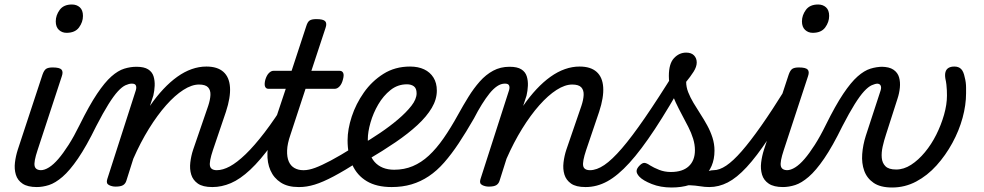

<svg xmlns="http://www.w3.org/2000/svg" viewBox="-20 -815 4376 854"><path d="M144 17Q103 17 80.5 2Q58 -13 50.5 -38Q43 -63 46.5 -92Q50 -121 59 -149L169 -483Q176 -503 185.5 -509Q195 -515 214 -515Q245 -515 253.5 -505.5Q262 -496 255 -476L147 -147Q130 -96 134 -77Q138 -58 164 -58Q178 -58 184.5 -46.5Q191 -35 189.5 -20.5Q188 -6 176.5 5.5Q165 17 144 17ZM276 -669Q256 -669 242 -682Q228 -695 228 -720Q228 -747 245.5 -771Q263 -795 300 -795Q321 -795 335 -782.5Q349 -770 349 -744Q349 -717 331.5 -693Q314 -669 276 -669Z M143 17Q128 17 124 5.5Q120 -6 124.5 -20.5Q129 -35 139 -46.5Q149 -58 161 -58Q178 -58 198 -70.5Q218 -83 239.5 -108Q261 -133 285 -170.5Q309 -208 334 -259Q377 -346 411.5 -397.5Q446 -449 475.5 -475Q505 -501 532.5 -509.5Q560 -518 587 -518Q597 -518 600 -506.5Q603 -495 600 -480.5Q597 -466 588.5 -454.5Q580 -443 566 -443Q554 -443 538.5 -436Q523 -429 504.5 -409Q486 -389 462.5 -351.5Q439 -314 408 -254Q364 -164 327 -110Q290 -56 258 -28.5Q226 -1 198 8Q170 17 143 17Z M924 17Q882 17 860 1.5Q838 -14 830.5 -38.5Q823 -63 826.5 -92.5Q830 -122 839 -149L906 -344Q915 -371 916 -392.5Q917 -414 905.5 -426.5Q894 -439 865 -439Q833 -439 795.5 -415Q758 -391 719 -347Q680 -303 642.5 -242.5Q605 -182 573 -109L542 -11Q538 2 527.5 8.5Q517 15 494 15Q478 15 464.5 8Q451 1 457 -18L584 -413Q588 -426 584.5 -434.5Q581 -443 567 -443Q554 -443 549 -454.5Q544 -466 546.5 -480.5Q549 -495 559.5 -506.5Q570 -518 587 -518Q621 -518 639 -506.5Q657 -495 663 -475.5Q669 -456 668 -433.5Q667 -411 662 -390L647 -344Q676 -386 706.5 -418.5Q737 -451 768.5 -473.5Q800 -496 832.5 -507.5Q865 -519 898 -519Q947 -519 973.5 -495.5Q1000 -472 1003 -427Q1006 -382 985 -318L927 -147Q910 -96 914 -77Q918 -58 945 -58Q959 -58 965 -46.5Q971 -35 969.5 -20.5Q968 -6 956.5 5.5Q945 17 924 17Z M925 17Q911 17 904 5.5Q897 -6 899 -20.5Q901 -35 912 -46.5Q923 -58 944 -58Q971 -58 1002.5 -75Q1034 -92 1072.5 -129Q1111 -166 1157 -226Q1203 -286 1257 -373Q1266 -387 1279.5 -385Q1293 -383 1301 -372.5Q1309 -362 1302 -350Q1240 -243 1189 -172.5Q1138 -102 1093 -60Q1048 -18 1007 -0.5Q966 17 925 17Z M1308 17Q1260 17 1229 -3Q1198 -23 1183 -57Q1168 -91 1169.5 -134.5Q1171 -178 1186 -225L1251 -420H1174Q1163 -420 1159 -430Q1155 -440 1160 -460Q1166 -480 1176 -490Q1186 -500 1196 -500H1277L1342 -698Q1348 -718 1357.5 -724Q1367 -730 1387 -730Q1418 -730 1426.5 -720.5Q1435 -711 1428 -691L1365 -500H1491Q1502 -500 1506.5 -490.5Q1511 -481 1505 -460Q1500 -441 1490 -430.5Q1480 -420 1469 -420H1339L1272 -216Q1258 -176 1257 -146Q1256 -116 1264.5 -96.5Q1273 -77 1290 -67.5Q1307 -58 1329 -58Q1343 -58 1349.5 -46.5Q1356 -35 1354 -20.5Q1352 -6 1340.5 5.5Q1329 17 1308 17Z M1312 17Q1298 17 1291 5.5Q1284 -6 1286 -20.5Q1288 -35 1299 -46.5Q1310 -58 1331 -58Q1353 -58 1381.5 -68.5Q1410 -79 1451.5 -101Q1493 -123 1552 -160Q1565 -168 1576 -163.5Q1587 -159 1592 -147Q1597 -135 1594.5 -121Q1592 -107 1578 -98Q1512 -56 1464 -30.5Q1416 -5 1380 6Q1344 17 1312 17Z M1587 -171Q1628 -195 1671 -224Q1714 -253 1750.5 -284Q1787 -315 1810 -344.5Q1833 -374 1833 -400Q1833 -422 1821 -431Q1809 -440 1790 -440Q1749 -440 1717 -414.5Q1685 -389 1662.5 -350.5Q1640 -312 1628 -270Q1616 -228 1616 -196Q1616 -163 1623.5 -137.5Q1631 -112 1646 -95Q1661 -78 1683 -69Q1705 -60 1734 -60Q1748 -60 1753.5 -48.5Q1759 -37 1757 -21.5Q1755 -6 1746 5.5Q1737 17 1722 17Q1655 17 1611.5 -9Q1568 -35 1547 -82Q1526 -129 1526 -191Q1526 -240 1544.5 -296.5Q1563 -353 1598.5 -403.5Q1634 -454 1685.5 -486.5Q1737 -519 1804 -519Q1840 -519 1866.5 -506.5Q1893 -494 1908 -470Q1923 -446 1923 -412Q1923 -373 1900.5 -335Q1878 -297 1837 -259Q1796 -221 1739.5 -182.5Q1683 -144 1615 -104Z M1722 17Q1703 17 1695.5 5.5Q1688 -6 1690 -21.5Q1692 -37 1703 -48.5Q1714 -60 1733 -60Q1778 -60 1816 -76Q1854 -92 1887.5 -123Q1921 -154 1953 -200Q1985 -246 2018 -306Q2040 -346 2063.5 -384Q2087 -422 2114 -452.5Q2141 -483 2173.5 -500.5Q2206 -518 2246 -518Q2256 -518 2259 -506.5Q2262 -495 2259 -480.5Q2256 -466 2247.5 -454.5Q2239 -443 2225 -443Q2208 -443 2191 -431.5Q2174 -420 2157.5 -399.5Q2141 -379 2123.5 -351Q2106 -323 2088 -288Q2053 -227 2020.5 -178Q1988 -129 1955.5 -92Q1923 -55 1887 -31Q1851 -7 1810.5 5Q1770 17 1722 17Z M2584 17Q2542 17 2520 1.5Q2498 -14 2490.5 -38.5Q2483 -63 2486.5 -92.5Q2490 -122 2499 -149L2566 -344Q2575 -371 2576 -392.5Q2577 -414 2565.5 -426.5Q2554 -439 2525 -439Q2493 -439 2455.5 -415Q2418 -391 2379 -347Q2340 -303 2302.5 -242.5Q2265 -182 2233 -109L2202 -11Q2198 2 2187.5 8.5Q2177 15 2154 15Q2138 15 2124.5 8Q2111 1 2117 -18L2244 -413Q2248 -426 2244.5 -434.5Q2241 -443 2227 -443Q2214 -443 2209 -454.5Q2204 -466 2206.5 -480.5Q2209 -495 2219.5 -506.5Q2230 -518 2247 -518Q2281 -518 2299 -506.5Q2317 -495 2323 -475.5Q2329 -456 2328 -433.5Q2327 -411 2322 -390L2307 -344Q2336 -386 2366.5 -418.5Q2397 -451 2428.5 -473.5Q2460 -496 2492.5 -507.5Q2525 -519 2558 -519Q2607 -519 2633.5 -495.5Q2660 -472 2663 -427Q2666 -382 2645 -318L2587 -147Q2570 -96 2574 -77Q2578 -58 2605 -58Q2619 -58 2625 -46.5Q2631 -35 2629.5 -20.5Q2628 -6 2616.5 5.5Q2605 17 2584 17Z M2585 17Q2566 17 2560 5.5Q2554 -6 2557.5 -20.5Q2561 -35 2573 -46.5Q2585 -58 2604 -58Q2634 -58 2668 -81Q2702 -104 2746 -155Q2790 -206 2848.5 -291Q2907 -376 2984 -500Q2992 -513 3006.5 -510.5Q3021 -508 3030.5 -497Q3040 -486 3032 -473Q2955 -335 2893 -241Q2831 -147 2779.5 -90.5Q2728 -34 2681.5 -8.5Q2635 17 2585 17Z M3135 17Q3115 17 3094 13.5Q3073 10 3048.5 9Q3024 8 2993 14L3011 -11Q3046 -26 3074 -36.5Q3102 -47 3123 -52.5Q3144 -58 3155 -58Q3164 -58 3166.5 -46.5Q3169 -35 3166.5 -20.5Q3164 -6 3155.5 5.5Q3147 17 3135 17ZM2967 19Q2918 19 2879 3.5Q2840 -12 2824 -29Q2811 -43 2811.5 -54.5Q2812 -66 2825 -79Q2837 -91 2846.5 -90.5Q2856 -90 2872 -79Q2888 -69 2912 -59.5Q2936 -50 2964 -50Q3016 -50 3043.5 -75.5Q3071 -101 3071 -147Q3071 -172 3063 -198Q3055 -224 3041.5 -250.5Q3028 -277 3013.5 -304Q2999 -331 2985.5 -359.5Q2972 -388 2963.5 -417Q2955 -446 2955 -477Q2955 -532 2978 -556.5Q3001 -581 3032 -581Q3055 -581 3067 -568.5Q3079 -556 3079 -537Q3079 -518 3065 -496Q3051 -474 3032 -451Q3032 -428 3041 -405Q3050 -382 3064.5 -357.5Q3079 -333 3095 -308.5Q3111 -284 3125.5 -257.5Q3140 -231 3149 -203Q3158 -175 3158 -145Q3158 -69 3106.5 -25Q3055 19 2967 19Z M3135 17Q3121 17 3114 5.5Q3107 -6 3109 -20.5Q3111 -35 3122 -46.5Q3133 -58 3154 -58Q3180 -58 3210.5 -78.5Q3241 -99 3279 -142.5Q3317 -186 3365.5 -255Q3414 -324 3475 -422Q3484 -436 3498 -434.5Q3512 -433 3520 -422.5Q3528 -412 3521 -399Q3452 -280 3398.5 -199.5Q3345 -119 3301 -71.5Q3257 -24 3217 -3.5Q3177 17 3135 17Z M3463 17Q3422 17 3399.5 2Q3377 -13 3369.5 -38Q3362 -63 3365.5 -92Q3369 -121 3378 -149L3488 -483Q3495 -503 3504.5 -509Q3514 -515 3533 -515Q3564 -515 3572.5 -505.5Q3581 -496 3574 -476L3466 -147Q3449 -96 3453 -77Q3457 -58 3483 -58Q3497 -58 3503.5 -46.5Q3510 -35 3508.5 -20.5Q3507 -6 3495.5 5.5Q3484 17 3463 17ZM3595 -669Q3575 -669 3561 -682Q3547 -695 3547 -720Q3547 -747 3564.5 -771Q3582 -795 3619 -795Q3640 -795 3654 -782.5Q3668 -770 3668 -744Q3668 -717 3650.5 -693Q3633 -669 3595 -669Z M3462 17Q3447 17 3443 5.5Q3439 -6 3443.5 -20.5Q3448 -35 3458 -46.5Q3468 -58 3480 -58Q3497 -58 3517 -70.5Q3537 -83 3558.5 -108Q3580 -133 3604 -170.5Q3628 -208 3653 -259Q3696 -346 3730.5 -397.5Q3765 -449 3794.5 -475Q3824 -501 3851.5 -509.5Q3879 -518 3906 -518Q3916 -518 3919 -506.5Q3922 -495 3919 -480.5Q3916 -466 3907.5 -454.5Q3899 -443 3885 -443Q3873 -443 3857.5 -436Q3842 -429 3823.5 -409Q3805 -389 3781.5 -351.5Q3758 -314 3727 -254Q3683 -164 3646 -110Q3609 -56 3577 -28.5Q3545 -1 3517 8Q3489 17 3462 17Z M3948 19Q3896 19 3866 -1.5Q3836 -22 3824 -55.5Q3812 -89 3815 -129.5Q3818 -170 3831 -211L3897 -413Q3901 -426 3897 -434.5Q3893 -443 3880 -443Q3867 -443 3861.5 -454.5Q3856 -466 3858 -480.5Q3860 -495 3870.5 -506.5Q3881 -518 3900 -518Q3935 -518 3954 -505Q3973 -492 3979 -471Q3985 -450 3982.5 -425Q3980 -400 3972 -376L3921 -217Q3912 -190 3906 -163Q3900 -136 3902 -113Q3904 -90 3918.5 -75.5Q3933 -61 3966 -61Q4000 -61 4032.5 -82Q4065 -103 4094 -138Q4123 -173 4144.5 -216Q4166 -259 4179 -304.5Q4192 -350 4192 -390Q4192 -401 4191.5 -413.5Q4191 -426 4189.5 -439Q4188 -452 4185 -465Q4182 -483 4185.5 -495Q4189 -507 4199 -513Q4209 -519 4225 -519Q4244 -519 4255 -508Q4266 -497 4271 -471Q4274 -460 4275.5 -448.5Q4277 -437 4277 -425Q4277 -413 4277 -400Q4277 -348 4261.5 -291Q4246 -234 4216 -179Q4186 -124 4145.5 -79Q4105 -34 4055 -7.5Q4005 19 3948 19Z"/></svg>

Font: Playwrite IN
Style: Regular
Weight: 400
Designer: Veronika Burian, José Scaglione
Foundry: TypeTogether
Version: Version 1.002